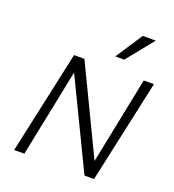

<svg xmlns="http://www.w3.org/2000/svg" viewBox="-159 -1030 1045 1152"><g transform="rotate(20 363.5 -453.5)"><path d="M63 0 206 -658H262L128 0ZM544 0H512L218 -609L230 -658H272L557 -65ZM716 -658 573 0H518L651 -658ZM441 -735 554 -907H637L498 -735Z"/></g></svg>

Font: Ysabeau
Style: Italic
Weight: 400
Italic angle: -12°
Designer: Christian Thalmann (Catharsis Fonts)
Version: Version 2.000;gftools[0.9.27.dev2+g8671c4b]